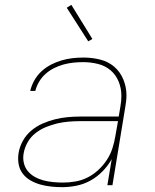

<svg xmlns="http://www.w3.org/2000/svg" viewBox="-20 -766 640 794"><path d="M237 8Q214 8 191 5.5Q168 3 146.5 -3Q125 -9 106 -20Q87 -31 74 -48Q61 -65 57 -87.5Q53 -110 57 -134Q61 -159 74.5 -183.5Q88 -208 109.5 -226Q131 -244 156 -255Q181 -266 207 -272.5Q233 -279 259 -281.5Q285 -284 311 -284H471L478 -326Q480 -337 481 -348Q482 -359 482 -369V-370Q482 -401 470.5 -429Q459 -457 437 -475.5Q415 -494 385.5 -501.5Q356 -509 324 -509Q304 -509 284 -507Q264 -505 243.5 -499.5Q223 -494 204 -484.5Q185 -475 169 -461Q153 -447 142 -428.5Q131 -410 126 -390H105Q110 -412 122 -433.5Q134 -455 152 -471.5Q170 -488 191.5 -499Q213 -510 235.5 -516.5Q258 -523 280.5 -525.5Q303 -528 326 -528Q361 -528 394.5 -519.5Q428 -511 452.5 -490Q477 -469 490 -437.5Q503 -406 503 -372Q503 -359 501.5 -347Q500 -335 498 -323L445 0H424L442 -108Q427 -81 404 -57.5Q381 -34 353.5 -19Q326 -4 296 2Q266 8 237 8ZM241 -11Q266 -11 292 -15.5Q318 -20 342 -32Q366 -44 386.5 -63Q407 -82 422 -105Q437 -128 445 -153Q453 -178 457 -203L468 -265H311Q288 -265 264 -263Q240 -261 216.5 -255.5Q193 -250 170 -240.5Q147 -231 127 -215.5Q107 -200 94.5 -178Q82 -156 78 -133Q74 -112 78.5 -92.5Q83 -73 95 -58.5Q107 -44 124 -34.5Q141 -25 160 -20Q179 -15 199.5 -13Q220 -11 241 -11ZM345 -595 256 -734 275 -746 362 -605Z"/></svg>

Font: Iosevka Aile Thin
Style: Italic
Weight: 100
Italic angle: -9°
Designer: Belleve Invis
Foundry: Belleve Invis
Version: Version 31.1.0; ttfautohint (v1.8.4)